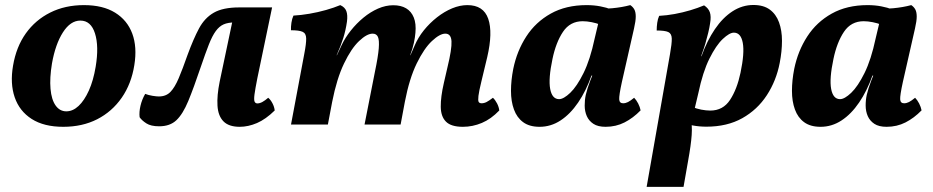

<svg xmlns="http://www.w3.org/2000/svg" viewBox="-20 -487 3650 751"><path d="M227.5 9Q151.9 9 103.9 -21.7Q56 -52.4 37.5 -106.4Q19 -160.4 31 -230Q43.4 -303.6 81 -356.4Q118.7 -409.1 176.7 -438Q234.8 -467 308.4 -467Q382.5 -467 430.2 -437.5Q477.9 -408 497.4 -355.5Q516.9 -302.9 505.4 -232.3Q493.9 -159.2 456.1 -104.7Q418.2 -50.3 360.2 -20.6Q302.1 9 227.5 9ZM239.5 -51.5Q264.8 -51.5 287.4 -72.6Q309.9 -93.7 327.6 -132.8Q345.2 -171.9 354.2 -225.9Q367.5 -305.8 351.6 -356.1Q335.7 -406.5 294.4 -406.5Q255.6 -406.5 226.1 -360.4Q196.7 -314.3 183.3 -239Q173.8 -181.5 177.6 -139.4Q181.3 -97.3 197.5 -74.4Q213.7 -51.5 239.5 -51.5Z M917.7 9Q875 9 854.1 -12.3Q833.2 -33.5 830.7 -73.4Q828.2 -113.2 839.2 -167.5L891.5 -415.5L897.7 -399.2Q872 -399.2 854.8 -391.7Q837.7 -384.2 824 -365.5Q810.3 -346.9 796.9 -312.8Q783.5 -278.7 765.6 -226Q737.7 -143.3 716.5 -92Q695.2 -40.7 670.1 -16.9Q644.9 7 602.7 7Q570.2 7 552.4 -4.5Q534.6 -16 526.1 -28.5Q523.7 -48.8 529.5 -73.4Q535.3 -98.1 547.9 -119.8Q561 -114.7 576.6 -112.2Q592.2 -109.7 601.3 -109.7Q629.4 -109.7 646.6 -127.4Q663.8 -145.2 679 -181.1Q694.2 -216.9 713.5 -272Q736.5 -334.8 758.5 -375.9Q780.6 -417.1 816.5 -437.5Q852.3 -458 916 -458H1044.3L986.6 -181.1Q978.2 -138.6 975.4 -117.4Q972.7 -96.1 975.9 -89.3Q979.2 -82.5 986.7 -82.5Q996 -82.5 1006.6 -88.3Q1017.1 -94.2 1029.1 -104.6Q1038.7 -96.6 1045.8 -82.8Q1053 -69 1054.5 -54.9Q1019.5 -20.5 985.2 -5.7Q950.9 9 917.7 9Z M1790.5 9Q1744.4 9 1724.4 -11.2Q1704.3 -31.3 1704 -69.7Q1703.6 -108.1 1716.1 -162.4L1730.1 -223.2Q1747.7 -295.3 1746 -325.3Q1744.4 -355.4 1721.8 -355.4Q1700.4 -355.4 1669.6 -326.6Q1638.8 -297.9 1610 -238.9Q1581.2 -179.9 1563.7 -89.3L1547 0H1405.9L1446.6 -206.7Q1459 -265.8 1461.5 -297.8Q1464 -329.9 1458.3 -342.6Q1452.6 -355.4 1437.5 -355.4Q1415.1 -355.4 1384.5 -326.4Q1353.9 -297.5 1325.6 -238.5Q1297.2 -179.5 1279.2 -88.2L1262.5 0H1118.3L1170.1 -275.9Q1178.1 -317.1 1177.6 -336.8Q1177.1 -356.6 1163.6 -362.6Q1150.1 -368.7 1118.1 -368.7Q1117.6 -382.4 1119.9 -398.1Q1122.2 -413.8 1127.8 -426Q1156.8 -427.5 1190.1 -433.2Q1223.5 -438.9 1255.2 -447.9Q1286.9 -456.9 1310.9 -467Q1329 -458.9 1334.7 -443.6Q1340.5 -428.4 1337.1 -402Q1332.2 -368.4 1322.7 -338.1Q1313.1 -307.7 1296.9 -271.2H1297.9L1316.6 -311Q1330.2 -339.8 1352.3 -367.6Q1374.4 -395.4 1401.5 -417.8Q1428.6 -440.2 1458.6 -453.4Q1488.7 -466.5 1518.3 -466.5Q1548.2 -466.5 1568.5 -454.5Q1588.8 -442.5 1598.5 -418.5Q1608.2 -394.6 1604.9 -358.8Q1603.5 -340.7 1598.8 -318.9Q1594 -297 1584.5 -271.2H1585.5L1601.5 -307.9Q1615.2 -340.3 1638 -368.6Q1660.9 -396.9 1689.4 -419.3Q1718 -441.7 1748.5 -454.4Q1779.1 -467 1808.1 -467Q1871.2 -467 1889.7 -413.5Q1908.2 -360 1885.8 -263.7L1863.1 -169.2Q1853.6 -130.3 1851.4 -111.9Q1849.2 -93.5 1852.4 -88.2Q1855.7 -83 1863.6 -83Q1873.5 -83 1883.1 -87.9Q1892.7 -92.8 1908.1 -104.6Q1917.1 -96.1 1924.3 -82.3Q1931.4 -68.5 1932.9 -54.9Q1900.9 -21.4 1864.8 -6.2Q1828.8 9 1790.5 9Z M2445.3 -467Q2455.5 -460.3 2461.1 -450.2Q2466.6 -440.1 2466.7 -422.7Q2466.8 -405.3 2459.9 -375.2L2412.5 -166.3Q2401 -113.4 2402 -98.2Q2403 -83 2417.4 -83Q2426.8 -83 2436.5 -87.9Q2446.1 -92.8 2460.4 -104.6Q2468.9 -96.1 2476.1 -82.3Q2483.2 -68.5 2485.7 -55.3Q2456.5 -25.3 2422.8 -8.1Q2389.1 9 2348.8 9Q2318.7 9 2301.1 -2.6Q2283.4 -14.3 2275.2 -32.9Q2267.1 -51.6 2267 -73.6Q2266.8 -95.6 2271.3 -116.2Q2274.2 -128.8 2278.6 -142.7Q2283 -156.6 2288.7 -171.3Q2294.4 -186 2300 -199.8L2333.4 -368.5L2294.6 -451.7Q2337.2 -451.3 2375.1 -454.8Q2412.9 -458.3 2445.3 -467ZM2370.7 -450.3 2327.1 -390.1Q2314.2 -396.5 2294.6 -400.2Q2275.1 -404 2259.3 -404Q2209.8 -404 2182.1 -362.5Q2154.4 -321 2141 -256.4Q2124.6 -179.2 2132 -139.2Q2139.5 -99.2 2166.9 -99.2Q2184.4 -99.2 2210.4 -123.9Q2236.4 -148.6 2262.5 -201.3Q2288.5 -254 2305.9 -336L2324.9 -416L2362.5 -409L2313.8 -191.3H2293.5Q2272.4 -131.4 2241.4 -86Q2210.5 -40.6 2172.5 -15.8Q2134.6 9 2090.5 9Q2050.9 9 2026.4 -9Q2001.8 -27 1990.3 -58.8Q1978.7 -90.5 1978.7 -131.5Q1978.7 -172.6 1987.6 -217.7Q2002 -287.9 2038.5 -344.2Q2074.9 -400.6 2134.3 -433.8Q2193.7 -467 2274.4 -467Q2302.9 -467 2327.9 -462.2Q2352.9 -457.4 2370.7 -450.3Z M2509.3 244 2600.7 -275.4Q2608.1 -316.7 2607.6 -336.2Q2607.1 -355.6 2593.9 -361.7Q2580.6 -367.7 2548.6 -367.7Q2548.6 -382.4 2550.7 -397.6Q2552.7 -412.8 2558.3 -425Q2587.4 -426.5 2618.8 -432.2Q2650.3 -438 2680.2 -446.9Q2710.1 -455.9 2734 -466Q2751.1 -454.8 2756.6 -438.8Q2762.1 -422.7 2757.6 -396.3Q2755.2 -379.4 2750.1 -358.3Q2745.1 -337.3 2738.9 -316.2Q2732.6 -295.1 2726.2 -278.2L2715.2 -245L2681.5 -23.4Q2688.1 2.6 2685.5 41Q2682.9 79.4 2671.3 143.2L2653.6 244ZM2646.7 -8.1 2690.3 -68.4Q2703.2 -62 2722.7 -58.2Q2742.3 -54.5 2758.1 -54.5Q2808.1 -54.5 2835.5 -96.3Q2862.9 -138 2876.4 -202.1Q2892.8 -279.8 2885.3 -319.6Q2877.9 -359.3 2850.5 -359.3Q2833.5 -359.3 2807.2 -334.6Q2780.9 -309.9 2754.9 -257.7Q2728.9 -205.5 2711.5 -122.5L2692.5 -42.5L2654.9 -49.5L2703.6 -267.2H2723.9Q2745.5 -327.6 2776.2 -372.8Q2806.9 -417.9 2845.1 -442.7Q2883.3 -467.5 2926.9 -467.5Q2966.5 -467.5 2991 -449.5Q3015.5 -431.5 3027.1 -399.7Q3038.7 -368 3038.7 -327.2Q3038.7 -286.4 3029.8 -240.8Q3016.3 -171.1 2979.4 -114.5Q2942.5 -57.9 2883.4 -24.7Q2824.2 8.5 2743 8.5Q2715 8.5 2689.8 3.7Q2664.5 -1 2646.7 -8.1Z M3544.3 -467Q3554.5 -460.3 3560.1 -450.2Q3565.6 -440.1 3565.7 -422.7Q3565.8 -405.3 3558.9 -375.2L3511.5 -166.3Q3500 -113.4 3501 -98.2Q3502 -83 3516.4 -83Q3525.8 -83 3535.5 -87.9Q3545.1 -92.8 3559.4 -104.6Q3567.9 -96.1 3575.1 -82.3Q3582.2 -68.5 3584.7 -55.3Q3555.5 -25.3 3521.8 -8.1Q3488.1 9 3447.8 9Q3417.7 9 3400.1 -2.6Q3382.4 -14.3 3374.2 -32.9Q3366.1 -51.6 3366 -73.6Q3365.8 -95.6 3370.3 -116.2Q3373.2 -128.8 3377.6 -142.7Q3382 -156.6 3387.7 -171.3Q3393.4 -186 3399 -199.8L3432.4 -368.5L3393.6 -451.7Q3436.2 -451.3 3474.1 -454.8Q3511.9 -458.3 3544.3 -467ZM3469.7 -450.3 3426.1 -390.1Q3413.2 -396.5 3393.6 -400.2Q3374.1 -404 3358.3 -404Q3308.8 -404 3281.1 -362.5Q3253.4 -321 3240 -256.4Q3223.6 -179.2 3231 -139.2Q3238.5 -99.2 3265.9 -99.2Q3283.4 -99.2 3309.4 -123.9Q3335.4 -148.6 3361.5 -201.3Q3387.5 -254 3404.9 -336L3423.9 -416L3461.5 -409L3412.8 -191.3H3392.5Q3371.4 -131.4 3340.4 -86Q3309.5 -40.6 3271.5 -15.8Q3233.6 9 3189.5 9Q3149.9 9 3125.4 -9Q3100.8 -27 3089.3 -58.8Q3077.7 -90.5 3077.7 -131.5Q3077.7 -172.6 3086.6 -217.7Q3101 -287.9 3137.5 -344.2Q3173.9 -400.6 3233.3 -433.8Q3292.7 -467 3373.4 -467Q3401.9 -467 3426.9 -462.2Q3451.9 -457.4 3469.7 -450.3Z"/></svg>

Font: Vollkorn
Style: Italic
Weight: 400
Italic angle: -11°
Designer: Friedrich Althausen
Foundry: Friedrich Althausen
Version: Version 5.001